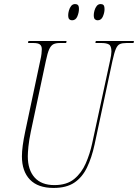

<svg xmlns="http://www.w3.org/2000/svg" viewBox="-20 -916 680 946"><path d="M244 10Q167 10 127.5 -31Q88 -72 88 -146Q88 -169 92 -199Q96 -229 104 -267L178 -616Q183 -637 184.5 -651.5Q186 -666 186 -673Q186 -690 176.5 -697Q167 -704 146 -704H118L120 -714H308L306 -704H274Q255 -704 243 -698Q231 -692 222.5 -673.5Q214 -655 206 -616L132 -268Q123 -225 120 -194Q117 -163 117 -146Q117 -79 150.5 -41.5Q184 -4 248 -4Q309 -4 345.5 -34Q382 -64 402.5 -111Q423 -158 434 -209L522 -616Q529 -647 529 -662Q529 -690 516.5 -697Q504 -704 482 -704H450L452 -714H640L638 -704H602Q583 -704 571 -699Q559 -694 551 -675.5Q543 -657 534 -616L446 -204Q432 -139 408.5 -90.5Q385 -42 346 -16Q307 10 244 10ZM461 -816Q453 -816 447.5 -821Q442 -826 442 -842Q442 -851 445.5 -864Q449 -877 456.5 -886.5Q464 -896 476 -896Q485 -896 490 -891Q495 -886 495 -870Q495 -854 487 -835Q479 -816 461 -816ZM335 -816Q327 -816 321.5 -821Q316 -826 316 -842Q316 -851 319.5 -864Q323 -877 330.5 -886.5Q338 -896 350 -896Q359 -896 364 -891Q369 -886 369 -872Q369 -854 361 -835Q353 -816 335 -816Z"/></svg>

Font: Noto Serif Display ExtraCondensed Thin
Style: Italic
Weight: 100
Width: 2
Italic angle: -12°
Designer: Monotype Design Team
Foundry: Monotype Imaging Inc.
Version: Version 2.009